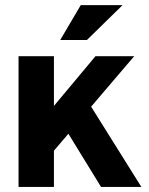

<svg xmlns="http://www.w3.org/2000/svg" viewBox="-20 -738 588 758"><path d="M53.2 0V-516.1H192.9V-319.8L356.9 -516.1H509.8L339.8 -316.9L538.1 0H378.9L250 -210L192.9 -143.1V0ZM298.8 -717.8H463.9L323.2 -580.1H217.8Z"/></svg>

Font: LT Superior
Style: Bold
Weight: 400
Designer: Daniel Lyons
Foundry: LyonsType
Version: Version 1.000